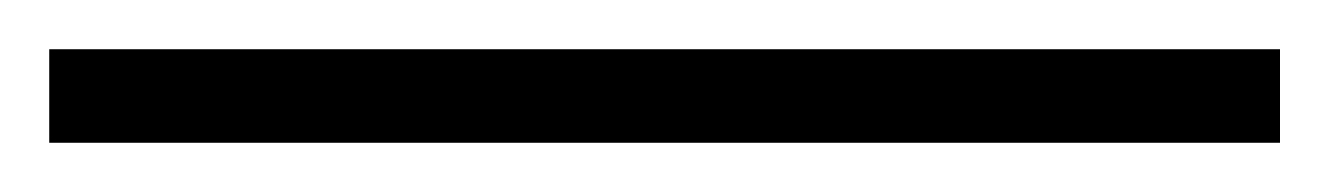

<svg xmlns="http://www.w3.org/2000/svg" viewBox="-20 31 540 78"><path d="M0 89V51H500V89Z"/></svg>

Font: MuseoModerno Thin ExtraLight
Style: Regular
Weight: 250
Version: Version 1.002